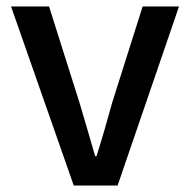

<svg xmlns="http://www.w3.org/2000/svg" viewBox="-20 -571 585 591"><path d="M207 0 14 -551H131L225 -254Q237 -214 249 -172.5Q261 -131 273 -90H277Q290 -131 302 -172.5Q314 -214 325 -254L419 -551H531L342 0Z"/></svg>

Font: Noto Sans KR Medium
Style: Regular
Weight: 500
Designer: Ryoko NISHIZUKA  (kana, bopomofo & ideographs); Paul D. Hunt (Latin, Greek & Cyrillic); Sandoll Communications , Soo-you
Foundry: Adobe
Version: Version 2.004-H2;hotconv 1.0.118;makeotfexe 2.5.65603